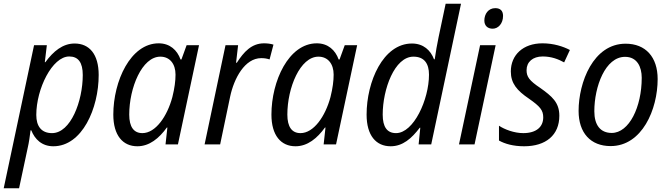

<svg xmlns="http://www.w3.org/2000/svg" viewBox="-52 -780 3611 1037"><path d="M-32 237H51L98 17C104 -8 110 -49 113 -76H117C136 -28 174 10 236 10C392 10 481 -195 481 -375C481 -488 430 -545 351 -545C287 -545 236 -503 193 -444H190L201 -536H132ZM229 -61C171 -61 144 -99 144 -159C144 -300 230 -475 322 -475C371 -475 395 -442 395 -375C395 -234 330 -61 229 -61Z M690 10C755 10 807 -33 849 -91H852L842 0H909L1023 -536H956L928 -459H923C905 -509 866 -546 805 -546C653 -546 560 -342 560 -161C560 -49 611 10 690 10ZM717 -61C671 -61 646 -94 646 -161C646 -306 715 -474 814 -474C865 -474 896 -435 896 -377C896 -343 891 -304 879 -256C851 -151 788 -61 717 -61Z M1053 0H1137L1191 -258C1212 -357 1270 -466 1359 -466C1375 -466 1389 -464 1404 -459L1425 -539C1409 -544 1391 -546 1374 -546C1307 -546 1265 -500 1227 -441H1223L1234 -536H1166Z M1544 10C1609 10 1661 -33 1703 -91H1706L1696 0H1763L1877 -536H1810L1782 -459H1777C1759 -509 1720 -546 1659 -546C1507 -546 1414 -342 1414 -161C1414 -49 1465 10 1544 10ZM1571 -61C1525 -61 1500 -94 1500 -161C1500 -306 1569 -474 1668 -474C1719 -474 1750 -435 1750 -377C1750 -343 1745 -304 1733 -256C1705 -151 1642 -61 1571 -61Z M2058 10C2123 10 2171 -32 2215 -90H2218L2209 0H2277L2438 -760H2355L2317 -580C2308 -538 2302 -501 2296 -460H2292C2274 -508 2235 -545 2173 -545C2017 -545 1928 -339 1928 -161C1928 -48 1979 10 2058 10ZM2087 -61C2039 -61 2015 -94 2015 -161C2015 -298 2079 -474 2181 -474C2240 -474 2265 -436 2265 -377C2265 -242 2182 -61 2087 -61Z M2609 -625C2639 -625 2665 -653 2665 -694C2665 -721 2651 -736 2623 -736C2585 -736 2564 -704 2564 -669C2564 -641 2582 -625 2609 -625ZM2427 0H2511L2625 -536H2541Z M2779 10C2896 10 2969 -50 2969 -155C2969 -227 2929 -260 2866 -305C2806 -345 2792 -366 2792 -401C2792 -445 2825 -475 2879 -475C2927 -475 2964 -460 2995 -443L3026 -510C2990 -529 2938 -546 2878 -546C2773 -546 2707 -483 2707 -394C2707 -330 2740 -291 2805 -247C2865 -205 2882 -185 2882 -146C2882 -94 2844 -61 2774 -61C2725 -61 2673 -81 2643 -101V-21C2675 -3 2720 10 2779 10Z M3246 9C3416 9 3500 -189 3500 -353C3500 -472 3435 -544 3327 -544C3152 -544 3073 -335 3073 -181C3073 -62 3138 9 3246 9ZM3252 -62C3191 -62 3158 -104 3158 -179C3158 -312 3217 -473 3324 -473C3389 -473 3414 -419 3414 -360C3414 -202 3346 -62 3252 -62Z"/></svg>

Font: Noto Sans SemiCondensed
Style: Italic
Weight: 400
Width: 4
Italic angle: -12°
Designer: Monotype Design Team
Foundry: Monotype Imaging Inc.
Version: Version 2.013